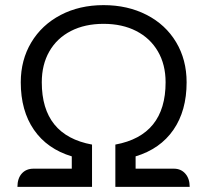

<svg xmlns="http://www.w3.org/2000/svg" viewBox="-20 -729 808 749"><path d="M143 -408Q143 -201 339 -165V0H48Q48 -33 65 -52Q82 -71 111 -71H260V-119Q164 -148 112.5 -222.5Q61 -297 61 -408Q61 -495 102 -563.5Q143 -632 216.5 -670.5Q290 -709 384 -709Q478 -709 552 -671Q626 -633 667 -564.5Q708 -496 708 -408Q708 -297 656.5 -222.5Q605 -148 509 -119V-71H658Q686 -71 703 -51.5Q720 -32 720 0H430V-165Q626 -201 626 -408Q626 -477 596 -528.5Q566 -580 511.5 -608Q457 -636 384 -636Q311 -636 256.5 -608Q202 -580 172.5 -528.5Q143 -477 143 -408Z"/></svg>

Font: K2D Light
Style: Regular
Weight: 300
Designer: Katatrad Aksorn Co.,Ltd.
Foundry: Cadson Demak Co.,Ltd.
Version: Version 1.000; ttfautohint (v1.6)